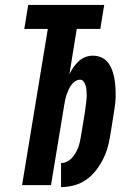

<svg xmlns="http://www.w3.org/2000/svg" viewBox="-20 -755 540 783"><path d="M229 8V-90Q241 -90 252.5 -95.5Q264 -101 272.5 -110Q281 -119 287.5 -130Q294 -141 298.5 -152.5Q303 -164 305.5 -176Q308 -188 310 -199L326 -296Q327 -306 328.5 -315Q330 -324 331 -333.5Q332 -343 333 -352.5Q334 -362 333.5 -371Q333 -380 332.5 -389Q332 -398 329 -406.5Q326 -415 321 -422.5Q316 -430 307 -430Q296 -430 286.5 -423.5Q277 -417 270.5 -408Q264 -399 259.5 -389Q255 -379 251.5 -368.5Q248 -358 246 -348Q244 -338 242 -327L188 0H70L175 -637H79L95 -735H405L389 -637H293L263 -452Q270 -467 279 -480Q288 -493 300 -504.5Q312 -516 327.5 -522Q343 -528 358 -528Q377 -528 394 -520.5Q411 -513 421.5 -498.5Q432 -484 438 -467Q444 -450 447 -432Q450 -414 451 -395Q452 -376 451.5 -357Q451 -338 448 -319Q445 -300 442 -280L429 -199Q425 -174 417.5 -149Q410 -124 397.5 -100.5Q385 -77 368 -56Q351 -35 328.5 -20Q306 -5 280 1.5Q254 8 229 8Z"/></svg>

Font: Iosevka Heavy
Style: Italic
Weight: 900
Italic angle: -9°
Monospace: yes
Designer: Belleve Invis
Foundry: Belleve Invis
Version: Version 32.5.0; ttfautohint (v1.8.4)